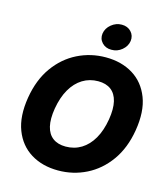

<svg xmlns="http://www.w3.org/2000/svg" viewBox="-137 -1063 1033 1179"><g transform="rotate(15 380.0 -474.0)"><path d="M342.8 9.8Q242.2 9.8 168.9 -35.4Q95.7 -80.6 62.7 -166.5Q29.8 -252.4 49.8 -374.5Q69.3 -492.2 127.2 -573Q185.1 -653.8 268.8 -695.6Q352.5 -737.3 448.2 -737.3Q548.3 -737.3 621.3 -692.4Q694.3 -647.5 727.5 -561.5Q760.7 -475.6 740.2 -352.1Q720.7 -234.9 662.6 -154.1Q604.5 -73.2 521.2 -31.7Q438 9.8 342.8 9.8ZM349.6 -144Q404.8 -144 448.7 -170.9Q492.7 -197.8 522.5 -249.3Q552.2 -300.8 564.5 -374.5Q575.7 -443.4 564.7 -489.7Q553.7 -536.1 522.2 -559.8Q490.7 -583.5 440.9 -583.5Q386.2 -583.5 342 -556.4Q297.9 -529.3 268.1 -477.8Q238.3 -426.3 225.6 -352.1Q214.4 -283.7 225.3 -237.5Q236.3 -191.4 268.1 -167.7Q299.8 -144 349.6 -144ZM467.3 -791Q430.7 -790.5 407.7 -814.9Q384.8 -839.4 389.6 -873.5Q395 -908.2 424.6 -932.4Q454.1 -956.5 490.7 -956.5Q527.8 -956.5 550.3 -932.4Q572.8 -908.2 568.4 -873.5Q563.5 -839.4 534.2 -814.9Q504.9 -790.5 467.3 -791Z"/></g></svg>

Font: Inter Tight ExtraBold
Style: Italic
Weight: 800
Italic angle: -9.39999°
Designer: Rasmus Andersson
Foundry: rsms
Version: Version 3.004